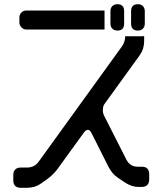

<svg xmlns="http://www.w3.org/2000/svg" viewBox="-20 -783 768 911"><path d="M476 -643V-733H104Q91 -733 81.5 -723.5Q72 -714 72 -700V-677Q72 -664 81.5 -653.5Q91 -643 104 -643ZM574 -611Q574 -584 558 -562L165 -18Q154 -2 139.5 5Q125 12 109 12H78Q62 12 52.5 21Q43 30 43 48V71Q43 108 78 108H109Q125 108 141.5 103.5Q158 99 174 88L201 69Q233 46 252 20L378 -154Q388 -167 397 -167Q407 -167 415 -150L494 7Q502 23 513 36.5Q524 50 539 60L573 83Q605 104 637 104H653Q669 104 678.5 95Q688 86 688 67V44Q688 8 653 8H632Q616 8 602.5 0Q589 -8 580 -25L475 -232Q468 -245 468 -259Q468 -260 468 -263Q468 -266 469 -271Q469 -281 479 -294L643 -521Q654 -537 659 -553.5Q664 -570 664 -587V-612Q661 -611 656 -611ZM634 -638Q649 -638 658 -647Q667 -656 667 -671V-730Q667 -745 658 -754Q649 -763 634 -763Q602 -763 602 -730V-671Q602 -638 634 -638ZM537 -638Q569 -638 569 -671V-730Q569 -763 537 -763Q522 -763 513 -754Q504 -745 504 -730V-671Q504 -656 513 -647Q522 -638 537 -638Z"/></svg>

Font: WDXL Lubrifont TC
Style: Regular
Weight: 400
Designer: [WDXL Lubrifont] Copyright 2020-2022 (c) NightFurySL2001, Skr-ZERO; [ZCOOL QingKe HuangYou] Copyright 2018-2022 (c) The 
Version: Version 2.001;hotconv 1.1.1;makeotfexe 2.6.0